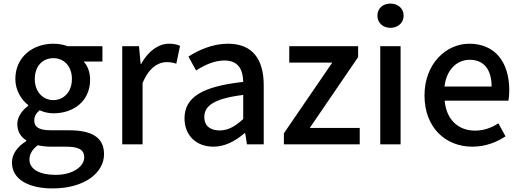

<svg xmlns="http://www.w3.org/2000/svg" viewBox="-20 -809 2916 1076"><path d="M275 247C451 247 563 161 563 55C563 -39 495 -79 365 -79H264C194 -79 172 -100 172 -133C172 -159 184 -175 202 -191C226 -180 254 -174 279 -174C394 -174 485 -243 485 -363C485 -405 470 -442 449 -464H554V-550H359C338 -558 310 -564 279 -564C165 -564 66 -491 66 -366C66 -301 101 -249 138 -220V-216C108 -194 77 -157 77 -114C77 -69 99 -40 127 -23V-18C76 13 47 56 47 102C47 198 143 247 275 247ZM279 -248C222 -248 175 -293 175 -366C175 -441 221 -483 279 -483C337 -483 383 -440 383 -366C383 -293 336 -248 279 -248ZM292 171C201 171 145 139 145 85C145 57 159 29 192 5C215 10 240 13 266 13H349C416 13 452 27 452 73C452 124 388 171 292 171Z M665 0H779V-343C814 -430 868 -461 913 -461C935 -461 949 -458 968 -452L989 -552C972 -560 954 -564 927 -564C868 -564 810 -522 771 -451H768L759 -550H665Z M1176 13C1242 13 1301 -20 1351 -63H1354L1364 0H1458V-331C1458 -477 1395 -564 1258 -564C1170 -564 1093 -528 1036 -492L1079 -414C1126 -444 1180 -470 1238 -470C1319 -470 1342 -414 1343 -350C1114 -325 1014 -264 1014 -146C1014 -49 1081 13 1176 13ZM1211 -78C1162 -78 1125 -100 1125 -154C1125 -216 1180 -257 1343 -277V-142C1298 -101 1259 -78 1211 -78Z M1571 0H1996V-92H1716L1987 -489V-550H1601V-458H1842L1571 -62Z M2111 0H2225V-550H2111ZM2168 -653C2210 -653 2242 -681 2242 -721C2242 -762 2210 -789 2168 -789C2126 -789 2095 -762 2095 -721C2095 -681 2126 -653 2168 -653Z M2627 13C2699 13 2762 -11 2813 -45L2773 -118C2733 -92 2691 -77 2642 -77C2547 -77 2481 -140 2472 -245H2829C2832 -258 2834 -281 2834 -303C2834 -459 2756 -564 2610 -564C2481 -564 2359 -453 2359 -274C2359 -93 2478 13 2627 13ZM2471 -324C2482 -421 2543 -474 2612 -474C2692 -474 2735 -419 2735 -324Z"/></svg>

Font: Noto Sans CJK KR Medium
Style: Regular
Weight: 500
Designer: Ryoko NISHIZUKA (kana & ideographs); Paul D. Hunt (Latin, Greek & Cyrillic); Wenlong ZHANG (bopomofo); Sandoll Communica
Foundry: Adobe Systems Incorporated
Version: Version 1.004;PS 1.004;hotconv 1.0.82;makeotf.lib2.5.63406